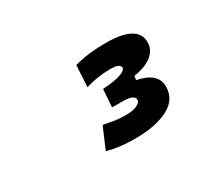

<svg xmlns="http://www.w3.org/2000/svg" viewBox="-67 -856 720 621"><g transform="rotate(-30 293.0 -545.0)"><path d="M291 -387.2Q259.8 -387.2 234.1 -390.6Q208.5 -394 188.5 -399.9L222.2 -478.5Q237.8 -475.6 258.1 -471.9Q278.3 -468.3 304.7 -468.3Q329.1 -468.3 344.7 -475.3Q360.4 -482.4 360.4 -492.7Q360.4 -512.2 315.9 -512.2H276.9L281.7 -578.6Q328.1 -581.5 349.4 -589.4Q370.6 -597.2 370.6 -606.4Q370.6 -622.6 334 -622.6Q284.2 -622.6 240.7 -608.4L245.1 -688.5Q271.5 -696.3 301 -699.7Q330.6 -703.1 362.8 -703.1Q481.9 -703.1 481.9 -638.2Q481.9 -608.9 457.8 -589.8Q433.6 -570.8 390.6 -564.5L388.2 -549.8Q461.9 -535.2 461.9 -484.4Q461.9 -435.5 415.3 -411.4Q368.7 -387.2 291 -387.2Z"/></g></svg>

Font: Cascadia Code NF SemiBold
Style: Italic
Weight: 600
Italic angle: -10°
Monospace: yes
Designer: Aaron Bell
Foundry: Saja Typeworks
Version: Version 2404.023; ttfautohint (v1.8.4)